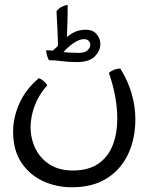

<svg xmlns="http://www.w3.org/2000/svg" viewBox="-20 -504 613 793"><path d="M275.9 269.5Q213.9 269.5 158.4 244.4Q103 219.2 68.6 168Q34.2 116.7 34.2 39.1Q34.2 -18.6 60.1 -76.9Q85.9 -135.3 140.6 -181.2Q160.6 -173.8 175.3 -151.9Q140.6 -113.3 123.5 -67.9Q106.4 -22.5 106.4 21Q106.4 68.8 126.5 109.9Q146.5 150.9 185.5 175.5Q224.6 200.2 280.8 200.2Q345.7 200.2 386.2 172.1Q426.8 144 445.6 95.5Q464.4 46.9 464.4 -14.2Q464.4 -103 429.7 -203.1Q449.2 -219.7 476.6 -221.2Q508.3 -171.4 523.7 -117.4Q539.1 -63.5 539.1 -11.2Q539.1 67.4 509.8 131.1Q480.5 194.8 422.1 232.2Q363.8 269.5 275.9 269.5ZM296.9 -247.6Q264.2 -247.6 234.6 -251.5Q205.1 -255.4 182.1 -255.4Q171.9 -274.4 170.4 -296.4Q174.3 -296.4 185.1 -295.9Q195.8 -295.4 198.2 -294.9Q214.4 -308.6 232.9 -329.1Q251.5 -349.6 276.4 -365.5Q301.3 -381.3 335.4 -381.3Q363.3 -381.3 378.9 -363Q394.5 -344.7 394.5 -321.3Q394.5 -294.4 371.6 -271Q348.6 -247.6 296.9 -247.6ZM305.7 -285.6Q330.1 -285.6 341.6 -296.4Q353 -307.1 353 -318.8Q353 -328.6 346.2 -335.4Q339.4 -342.3 326.7 -342.3Q306.6 -342.3 282.2 -325Q257.8 -307.6 242.2 -288.6Q252 -287.6 270.3 -286.6Q288.6 -285.6 305.7 -285.6ZM219.7 -300.3Q219.2 -347.2 216.8 -390.1Q214.4 -433.1 213.4 -457.5Q221.7 -469.2 235.6 -476.1Q249.5 -482.9 259.3 -483.9Q259.8 -450.7 258.3 -409.4Q256.8 -368.2 255.9 -333.5Z"/></svg>

Font: Harmattan
Style: Regular
Weight: 400
Designer: George W. Nuss III and SIL International
Foundry: SIL International
Version: Version 4.000